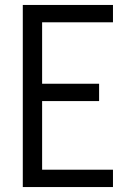

<svg xmlns="http://www.w3.org/2000/svg" viewBox="-20 -755 540 775"><path d="M72 0V-735H436V-665H150V-417H380V-347H150V-70H436V0Z"/></svg>

Font: Iosevka Web
Style: Regular
Weight: 400
Monospace: yes
Designer: Belleve Invis
Foundry: Belleve Invis
Version: Version 28.0.3; ttfautohint (v1.8.3)